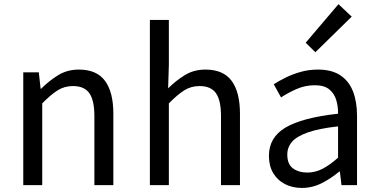

<svg xmlns="http://www.w3.org/2000/svg" viewBox="-20 -892 1820 925"><path d="M92.1 0V-543.4H167L175.7 -464.5H178.1Q216.8 -503.1 260.3 -529.9Q303.9 -556.8 360.1 -556.8Q445.8 -556.8 486 -502.4Q526.1 -448 526.1 -344.1V0H434.7V-332.4Q434.7 -408.5 410.5 -442.9Q386.3 -477.4 331.5 -477.4Q289.9 -477.4 257 -456.4Q224.2 -435.5 183.5 -394V0Z M702.1 0V-796H793.5V-578.3L790 -466.4Q827.7 -503.9 870.8 -530.3Q913.9 -556.8 970.1 -556.8Q1055.8 -556.8 1096 -502.4Q1136.1 -448 1136.1 -344.1V0H1044.7V-332.4Q1044.7 -408.5 1020.5 -442.9Q996.3 -477.4 941.5 -477.4Q899.9 -477.4 867 -456.4Q834.2 -435.5 793.5 -394V0Z M1434.2 13.4Q1388.9 13.4 1353.1 -4.9Q1317.2 -23.2 1296.4 -57.9Q1275.6 -92.5 1275.6 -141.3Q1275.6 -230.1 1355.5 -277.5Q1435.3 -325 1608.7 -344.2Q1609.1 -379.4 1599.8 -410.5Q1590.5 -441.7 1566.2 -461.5Q1541.9 -481.3 1497 -481.3Q1449.6 -481.3 1408.1 -462.8Q1366.7 -444.3 1334 -422.7L1298.9 -486Q1324 -502.3 1356.8 -518.5Q1389.6 -534.7 1428.9 -545.7Q1468.1 -556.8 1511.5 -556.8Q1578.2 -556.8 1619.8 -529.1Q1661.3 -501.4 1680.7 -451.5Q1700.1 -401.6 1700.1 -334V0H1625.2L1617.5 -64.9H1613.7Q1575.6 -32.7 1530.3 -9.7Q1484.9 13.4 1434.2 13.4ZM1459.8 -60.6Q1499 -60.6 1534.3 -79Q1569.5 -97.4 1608.7 -132.4V-283.2Q1517.7 -273.1 1463.8 -254.3Q1410 -235.5 1387 -209.1Q1364.1 -182.6 1364.1 -147.4Q1364.1 -100.4 1391.9 -80.5Q1419.6 -60.6 1459.8 -60.6ZM1499.4 -640.4 1452.6 -686.1 1610.7 -871.9 1674.4 -811.8Z"/></svg>

Font: Noto Sans JP
Style: Regular
Weight: 100
Designer: Ryoko NISHIZUKA 西塚涼子 (kana, bopomofo & ideographs); Paul D. Hunt (Latin, Greek & Cyrillic); Sandoll Communications 산돌커뮤니
Foundry: Adobe
Version: Version 2.004;hotconv 1.0.118;makeotfexe 2.5.65603